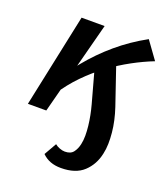

<svg xmlns="http://www.w3.org/2000/svg" viewBox="-121 -519 710 814"><g transform="rotate(20 234.0 -112.5)"><path d="M247 208Q220 208 199 200Q178 192 162 176L194 120Q202 127 215 132Q228 137 239 137Q265 137 277 121.5Q289 106 294 83Q298 65 298 44Q298 23 295.5 0.5Q293 -22 288.5 -45Q284 -68 278 -90L240 -228L318 -284L376 -114Q385 -87 391 -60Q397 -33 399.5 -7Q402 19 401.5 43Q401 67 396 89Q385 141 349 174.5Q313 208 247 208ZM23 0 112 -421H216L106 0ZM117 -80 80 -102Q123 -173 172.5 -233.5Q222 -294 281 -344Q340 -394 411 -433L468 -354Q422 -336 374 -310Q326 -284 279.5 -250Q233 -216 191.5 -173.5Q150 -131 117 -80Z"/></g></svg>

Font: Ysabeau Infant
Style: Bold Italic
Weight: 700
Italic angle: -12°
Designer: Christian Thalmann (Catharsis Fonts)
Version: Version 2.001;gftools[0.9.30]; featfreeze: ss01,ss02,lnum